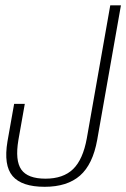

<svg xmlns="http://www.w3.org/2000/svg" viewBox="-20 -695 474 720"><path d="M147.5 5.5Q232 5.5 280 -36.5Q328 -78.5 344.5 -170.5L433.5 -675H393.5L305.5 -176Q291 -96.5 254 -60.8Q217 -25 150.5 -25Q84 -25 60 -59Q36 -93 49 -170L73 -305.5H33L8 -164.5Q-7 -75 27.2 -34.8Q61.5 5.5 147.5 5.5Z"/></svg>

Font: Anybody SemiCondensed ExtraLight
Style: Italic
Weight: 250
Width: 4
Italic angle: -10°
Version: Version 1.113;gftools[0.9.25]